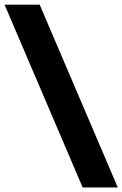

<svg xmlns="http://www.w3.org/2000/svg" viewBox="-32 -696 536 842"><path d="M484.5 126H330.5L-12 -675.5H142Z"/></svg>

Font: Anek Bangla ExtraBold
Style: Regular
Weight: 800
Designer: Sulekha Rajkumar (Bangla), Yesha Goshar (Latin)
Foundry: Ek Type
Version: Version 1.003